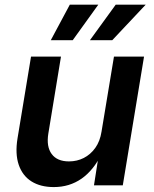

<svg xmlns="http://www.w3.org/2000/svg" viewBox="-20 -779 646 807"><path d="M206.1 7.3Q150.4 7.3 112.5 -16.4Q74.7 -40 58.8 -86.2Q43 -132.3 53.7 -197.8L110.4 -541H236.3L183.1 -217.3Q174.3 -162.6 197.3 -131.6Q220.2 -100.6 270 -100.6Q303.7 -100.6 332 -115Q360.4 -129.4 380.4 -157.2Q400.4 -185.1 406.7 -225.6L459 -541H585.4L496.1 0H375L396 -134.3H408.2Q373.5 -63.5 322.8 -28.1Q272 7.3 206.1 7.3ZM285.6 -609.9H193.4L273.4 -759.3H393.1ZM451.7 -609.9H357.9L466.3 -759.3H592.3Z"/></svg>

Font: Inter 17pt SemiBold
Style: Italic
Weight: 600
Italic angle: -9.3988°
Version: Version 4.001;git-66647c0bb